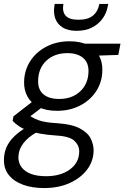

<svg xmlns="http://www.w3.org/2000/svg" viewBox="-49 -720 630 972"><path d="M174 232Q113 232 67 215Q21 198 -4.5 166Q-30 134 -29 88Q-29 56 -16.5 26.5Q-4 -3 22 -28.5Q48 -54 86 -76L138 -51Q94 -27 69.5 5Q45 37 44 76Q44 105 60.5 127Q77 149 108 160.5Q139 172 184 172Q258 172 304.5 138Q351 104 352 49Q353 18 329 -6Q305 -30 235 -34Q189 -37 154 -43.5Q119 -50 93 -59Q67 -68 48 -80.5Q29 -93 15 -108L19 -131L122 -211L179 -188L76 -110L86 -143Q101 -134 114.5 -126Q128 -118 144.5 -112Q161 -106 184.5 -102Q208 -98 243 -96Q315 -91 355 -70Q395 -49 410 -19Q425 11 425 43Q424 96 392 138.5Q360 181 304 206.5Q248 232 174 232ZM240 -159Q184 -159 146.5 -178Q109 -197 90.5 -230.5Q72 -264 73 -305Q74 -364 104 -410.5Q134 -457 186 -484Q238 -511 303 -511Q359 -511 396 -492Q433 -473 451.5 -440Q470 -407 469 -365Q469 -307 439 -260Q409 -213 357 -186Q305 -159 240 -159ZM251 -219Q316 -219 357 -257.5Q398 -296 399 -358Q400 -403 371.5 -427Q343 -451 292 -451Q227 -451 186 -413Q145 -375 144 -311Q143 -266 171 -242.5Q199 -219 251 -219ZM371 -436 356 -499H561L550 -442ZM339 -564Q295 -564 268 -581Q241 -598 231 -626Q221 -654 226 -687L228 -700H272Q265 -662 283 -641Q301 -620 349 -620Q396 -620 421.5 -641Q447 -662 454 -700H499L496 -686Q490 -653 470 -625.5Q450 -598 417.5 -581Q385 -564 339 -564Z"/></svg>

Font: DM Sans 20pt Light
Style: Italic
Weight: 300
Italic angle: -10°
Version: Version 4.004;gftools[0.9.30]